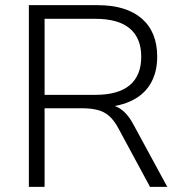

<svg xmlns="http://www.w3.org/2000/svg" viewBox="-20 -725 701 745"><path d="M92 0V-705H358Q470 -705 530 -653Q590 -601 590 -505Q590 -443 563 -398.5Q536 -354 483.5 -331Q431 -308 358 -308L369 -321H383Q421 -321 449.5 -301Q478 -281 501 -236L629 0H562L440 -226Q423 -258 403.5 -275Q384 -292 358 -298.5Q332 -305 296 -305H153V0ZM153 -357H350Q439 -357 483.5 -394.5Q528 -432 528 -505Q528 -577 483.5 -614.5Q439 -652 350 -652H153Z"/></svg>

Font: Nunito Sans 12pt ExtraLight 12pt Light
Style: Regular
Weight: 300
Version: Version 3.101;gftools[0.9.27]